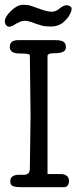

<svg xmlns="http://www.w3.org/2000/svg" viewBox="-21 -784 320 804"><path d="M3 -681Q-9 -701 17 -730Q31 -745 39 -750Q57 -764 76.5 -764Q96 -764 109 -759.5Q122 -755 136 -750Q136 -750 158 -742.5Q180 -735 196 -735Q213 -735 228 -748Q255 -771 275 -756Q286 -747 266 -714Q255 -699 240 -687Q219 -673 193.5 -673Q168 -673 155.5 -676.5Q143 -680 131 -684Q98 -697 85 -697Q73 -697 63.5 -693Q54 -689 46 -684.5Q38 -680 32 -676Q12 -666 3 -681ZM208 -616Q234 -616 244.5 -609.5Q255 -603 255 -587.5Q255 -572 242 -566.5Q229 -561 204.5 -561Q180 -561 178 -551Q178 -303 178 -55H237Q248 -55 258 -48Q268 -41 268 -26Q267 0 245 0H71Q48 0 35 -4Q22 -8 22 -24Q22 -40 32.5 -46Q43 -52 55.5 -52Q68 -52 80 -52Q104 -53 104 -77Q104 -77 107 -301Q107 -301 104 -553Q104 -560 61.5 -560Q19 -560 20 -588Q20 -616 56 -616Z"/></svg>

Font: Scratch Savers
Style: Book
Weight: 400
Designer: Pablo Impallari, Rodrigo Fuenzalida, Brenda Gallo
Foundry: Pablo Impallari, Rodrigo Fuenzalida, Brenda Gallo
Version: Version 4.0b1